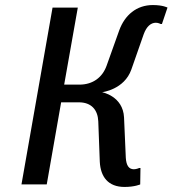

<svg xmlns="http://www.w3.org/2000/svg" viewBox="-20 -730 683 760"><path d="M384 -365C384 -365 472 -375 500 -455L549 -595C560 -625 577 -640 597 -640C607 -640 616 -635 616 -635H621L643 -700C643 -700 625 -710 585 -710C520 -710 474 -670 452 -610L402 -470C386 -425 349 -395 294 -395H234L288 -700H188L65 0H165L222 -325H292C342 -325 367 -295 369 -250L375 -90C378 -30 408 10 473 10C513 10 535 0 535 0L536 -65H531C531 -65 520 -60 510 -60C490 -60 480 -75 478 -105L471 -265C467 -350 384 -365 384 -365Z"/></svg>

Font: Scada
Style: Italic
Weight: 400
Designer: Jovanny Lemonad
Foundry: Jovanny Lemonad
Version: Version 3.005